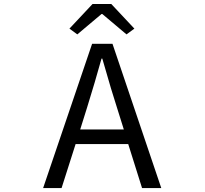

<svg xmlns="http://www.w3.org/2000/svg" viewBox="-20 -956 1040 976"><path d="M496.1 -884.8 373 -781.2 333 -810.5 450.2 -935.5H545.9L663.1 -810.5L623 -781.2L500 -884.8ZM387.7 -297.9H609.4L574.2 -410.2Q550.8 -480.5 500 -658.2H496.1Q461.9 -535.2 422.9 -410.2ZM702.1 0 631.8 -223.6H364.3L293 0H199.2L448.2 -733.4H551.8L799.8 0Z"/></svg>

Font: GenEi Gothic M Regular
Style: Regular
Weight: 400
Designer: o_tamon (Modified); [Source Han Sans]
Ryoko NISHIZUKA  (kana & ideographs); Paul D. Hunt (Latin, Greek & Cyrillic); Wenl
Version: Version 1.1a;Original Version 1.004